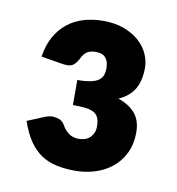

<svg xmlns="http://www.w3.org/2000/svg" viewBox="-54 -875 441 479"><g transform="rotate(10 167.0 -636.0)"><path d="M34.5 -712Q39 -741.5 51 -763Q63 -784.5 81 -798.8Q99 -813 122 -819.8Q145 -826.5 171.5 -826.5Q201 -826.5 223.8 -818Q246.5 -809.5 262 -795.8Q277.5 -782 285.5 -764.5Q293.5 -747 293.5 -729Q293.5 -697.5 281.5 -676Q269.5 -654.5 241.5 -642Q270.5 -632 285.2 -614Q300 -596 300 -567Q300 -535.5 288.2 -512.5Q276.5 -489.5 257.5 -474.8Q238.5 -460 214.5 -453Q190.5 -446 166.5 -446Q140 -446 118.2 -450.8Q96.5 -455.5 79.2 -467.2Q62 -479 48.8 -498.5Q35.5 -518 25.5 -547.5L68 -565Q79 -569.5 89 -569.5Q93.5 -569 98.5 -568Q112.5 -565 118.5 -554Q124.5 -542.5 135 -534.2Q145.5 -526 161 -526Q180 -526 190.5 -536.8Q201 -547.5 201 -563.5Q201 -576.5 197.8 -585Q194.5 -593.5 186.8 -598.2Q179 -603 165.8 -604.8Q152.5 -606.5 132.5 -606.5V-670Q153 -670 166 -672.8Q179 -675.5 186.2 -680.8Q193.5 -686 196.2 -693.8Q199 -701.5 199 -711.5Q199 -727.5 191.5 -737.2Q184 -747 166 -747Q151 -747 142.8 -740.8Q134.5 -734.5 129.5 -723Q122 -709 113.5 -704.5Q105 -700 85.5 -703.5Z"/></g></svg>

Font: Lato
Style: Regular
Weight: 800
Designer: Lukasz Dziedzic with Adam Twardoch and Botio Nikoltchev
Foundry: tyPoland Lukasz Dziedzic
Version: Version 2.015; 2015-08-06; http://www.latofonts.com/; ttfaut